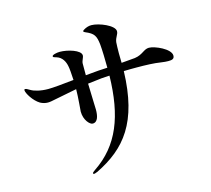

<svg xmlns="http://www.w3.org/2000/svg" viewBox="-117 -918 1234 1124"><g transform="rotate(-15 500.0 -355.5)"><path d="M819 -563C787 -563 774 -533 724 -526C694 -523 668 -521 642 -519C642 -536 641 -558 641 -578C641 -604 642 -628 643 -644C647 -673 664 -685 664 -705C664 -741 573 -778 527 -778C510 -778 494 -772 481 -764C475 -761 473 -758 473 -755C473 -752 476 -750 483 -747C533 -726 543 -709 549 -655C552 -624 554 -558 554 -513L499 -510C476 -508 449 -506 421 -503V-514V-575C422 -592 434 -607 434 -620C434 -652 356 -675 309 -675C290 -675 262 -669 262 -660C262 -654 271 -652 282 -649C316 -639 331 -608 336 -581C339 -569 342 -535 344 -495C279 -488 218 -482 188 -482C141 -482 103 -493 85 -504C72 -511 64 -517 57 -517C54 -517 51 -517 51 -511C51 -493 83 -440 120 -418C135 -410 150 -406 166 -406C179 -406 193 -409 207 -412C236 -417 286 -428 345 -439V-436C345 -392 337 -312 337 -305C337 -253 370 -219 387 -219C419 -219 426 -258 426 -293C426 -305 423 -369 421 -452C450 -456 478 -459 506 -462L554 -465C549 -220 486 -59 330 46C318 54 313 59 313 63C313 66 315 67 320 67C323 67 326 66 330 64C334 63 336 62 339 61C523 -29 633 -161 642 -469C672 -470 699 -470 718 -470C775 -470 828 -468 864 -462C884 -459 898 -458 909 -458C931 -458 946 -461 946 -482C946 -523 854 -563 819 -563Z"/></g></svg>

Font: Shippori Mincho OTF SemiBold
Style: Regular
Weight: 600
Designer: FONTDASU
Foundry: FONTDASU / Google Inc. / but / Adobe
Version: Version 3.300;hotconv 1.0.109;makeotfexe 2.5.65596